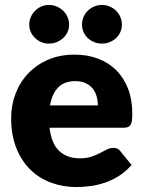

<svg xmlns="http://www.w3.org/2000/svg" viewBox="-20 -747 579 775"><path d="M180 -231.5Q187.5 -166.5 219.5 -137.2Q251.5 -108 302 -108Q329 -108 348.5 -114.5Q368 -121 383.2 -129Q398.5 -137 411.2 -143.5Q424 -150 438 -150Q456.5 -150 466 -136.5L511 -81Q487 -53.5 459.2 -36.2Q431.5 -19 402.2 -9.2Q373 0.5 343.8 4.2Q314.5 8 288 8Q233.5 8 185.8 -9.8Q138 -27.5 102.2 -62.5Q66.5 -97.5 45.8 -149.5Q25 -201.5 25 -270.5Q25 -322.5 42.8 -369Q60.5 -415.5 93.8 -450.5Q127 -485.5 174.2 -506Q221.5 -526.5 281 -526.5Q332.5 -526.5 375.2 -510.5Q418 -494.5 448.8 -464Q479.5 -433.5 496.8 -389.2Q514 -345 514 -289Q514 -271.5 512.5 -260.5Q511 -249.5 507 -243Q503 -236.5 496.2 -234Q489.5 -231.5 479 -231.5ZM375 -321.5Q375 -340 370.2 -357.5Q365.5 -375 354.8 -388.8Q344 -402.5 326.5 -411Q309 -419.5 284 -419.5Q240 -419.5 215 -394.2Q190 -369 182 -321.5ZM472 -647.5Q472 -631.5 465.8 -617.5Q459.5 -603.5 448.5 -593.2Q437.5 -583 422.8 -577Q408 -571 391 -571Q374.5 -571 360 -577Q345.5 -583 334.5 -593.2Q323.5 -603.5 317.2 -617.5Q311 -631.5 311 -647.5Q311 -664 317.2 -678.5Q323.5 -693 334.5 -703.8Q345.5 -714.5 360 -720.8Q374.5 -727 391 -727Q408 -727 422.8 -720.8Q437.5 -714.5 448.5 -703.8Q459.5 -693 465.8 -678.5Q472 -664 472 -647.5ZM259 -647.5Q259 -631.5 252.5 -617.5Q246 -603.5 234.8 -593.2Q223.5 -583 208.8 -577Q194 -571 177 -571Q161 -571 146.8 -577Q132.5 -583 121.8 -593.2Q111 -603.5 104.5 -617.5Q98 -631.5 98 -647.5Q98 -664 104.5 -678.5Q111 -693 121.8 -703.8Q132.5 -714.5 146.8 -720.8Q161 -727 177 -727Q194 -727 208.8 -720.8Q223.5 -714.5 234.8 -703.8Q246 -693 252.5 -678.5Q259 -664 259 -647.5Z"/></svg>

Font: Lato
Style: Regular
Weight: 900
Designer: Lukasz Dziedzic with Adam Twardoch and Botio Nikoltchev
Foundry: tyPoland Lukasz Dziedzic
Version: Version 2.010; 2014-09-01; http://www.latofonts.com/; ttfaut